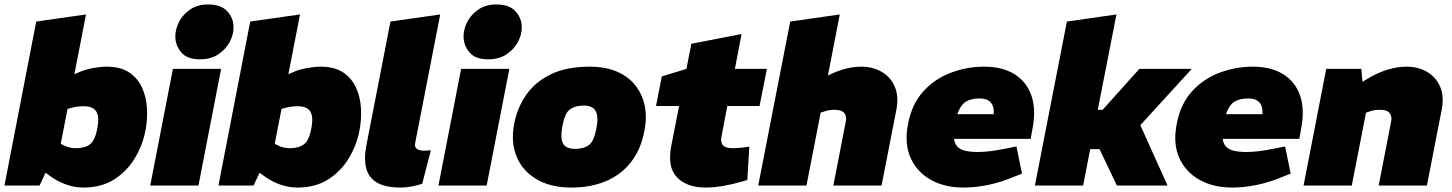

<svg xmlns="http://www.w3.org/2000/svg" viewBox="-26 -835 6532 864"><path d="M348 9Q310 9 272 -4.5Q234 -18 202 -41L162 -70L243 -190L261 -181Q274 -174 288.5 -171Q303 -168 315 -168Q355 -168 378.5 -185.5Q402 -203 412 -258Q419 -295 414 -316.5Q409 -338 393 -347.5Q377 -357 351 -357Q337 -357 324.5 -355.5Q312 -354 301 -351L278 -345L237 -136L199 -100L152 0H-6L137 -738L361 -770L294 -425L244 -472L325 -508Q355 -522 391 -528.5Q427 -535 454 -535Q517 -535 556 -508.5Q595 -482 614 -439Q633 -396 635.5 -345Q638 -294 628 -245Q616 -182 581 -123.5Q546 -65 488.5 -28Q431 9 348 9Z M650 0 752 -525H969L867 0ZM874 -568Q816 -568 789.5 -599.5Q763 -631 763 -671Q763 -705 780.5 -738Q798 -771 831 -793Q864 -815 910 -815Q969 -815 997 -784Q1025 -753 1025 -712Q1025 -678 1007 -645Q989 -612 955.5 -590Q922 -568 874 -568Z M1311 9Q1273 9 1235 -4.5Q1197 -18 1165 -41L1125 -70L1206 -190L1224 -181Q1237 -174 1251.5 -171Q1266 -168 1278 -168Q1318 -168 1341.5 -185.5Q1365 -203 1375 -258Q1382 -295 1377 -316.5Q1372 -338 1356 -347.5Q1340 -357 1314 -357Q1300 -357 1287.5 -355.5Q1275 -354 1264 -351L1241 -345L1200 -136L1162 -100L1115 0H957L1100 -738L1324 -770L1257 -425L1207 -472L1288 -508Q1318 -522 1354 -528.5Q1390 -535 1417 -535Q1480 -535 1519 -508.5Q1558 -482 1577 -439Q1596 -396 1598.5 -345Q1601 -294 1591 -245Q1579 -182 1544 -123.5Q1509 -65 1451.5 -28Q1394 9 1311 9Z M1874 -8Q1853 -1 1827 4Q1801 9 1777 9Q1710 9 1672 -12.5Q1634 -34 1622.5 -76Q1611 -118 1622 -177L1731 -738L1955 -770L1842 -190Q1839 -174 1849.5 -165.5Q1860 -157 1883 -157Q1890 -157 1897.5 -157.5Q1905 -158 1913 -159Z M1947 0 2049 -525H2266L2164 0ZM2171 -568Q2113 -568 2086.5 -599.5Q2060 -631 2060 -671Q2060 -705 2077.5 -738Q2095 -771 2128 -793Q2161 -815 2207 -815Q2266 -815 2294 -784Q2322 -753 2322 -712Q2322 -678 2304 -645Q2286 -612 2252.5 -590Q2219 -568 2171 -568Z M2545 9Q2451 9 2387.5 -29Q2324 -67 2298 -132Q2272 -197 2288 -279Q2302 -351 2342.5 -409Q2383 -467 2453.5 -501Q2524 -535 2628 -535Q2698 -535 2749.5 -513Q2801 -491 2832.5 -451.5Q2864 -412 2875 -360Q2886 -308 2874 -247Q2859 -165 2815 -107.5Q2771 -50 2702.5 -20.5Q2634 9 2545 9ZM2561 -165Q2599 -165 2622.5 -181Q2646 -197 2657 -254Q2665 -293 2661 -316Q2657 -339 2642 -349.5Q2627 -360 2601 -360Q2563 -360 2539.5 -343.5Q2516 -327 2505 -269Q2498 -231 2501.5 -208Q2505 -185 2520.5 -175Q2536 -165 2561 -165Z M3149 9Q3065 9 3020.5 -37Q2976 -83 2995 -180L3030 -358H2926L2952 -491L3063 -525L3085 -638L3311 -682L3281 -525H3425L3392 -358H3247L3220 -217Q3216 -197 3226.5 -182.5Q3237 -168 3274 -168Q3284 -168 3295 -169Q3306 -170 3317 -171L3346 -175L3337 -25L3313 -18Q3268 -5 3226.5 2Q3185 9 3149 9Z M3386 0 3530 -738 3753 -770 3686 -425 3610 -442 3673 -480Q3719 -508 3764 -521.5Q3809 -535 3849 -535Q3902 -535 3942 -511.5Q3982 -488 4000.5 -445Q4019 -402 4008 -343L3941 0H3724L3780 -288Q3785 -311 3773.5 -326Q3762 -341 3729 -341Q3718 -341 3708 -339.5Q3698 -338 3688 -335L3667 -328L3603 0Z M4309 9Q4225 9 4162.5 -26Q4100 -61 4071.5 -125Q4043 -189 4060 -276Q4077 -367 4129 -424Q4181 -481 4253.5 -508Q4326 -535 4402 -535Q4485 -535 4539.5 -501Q4594 -467 4615.5 -404.5Q4637 -342 4620 -255L4612 -210H4267Q4270 -188 4282.5 -175Q4295 -162 4318 -156.5Q4341 -151 4374 -151Q4399 -151 4428.5 -154.5Q4458 -158 4492 -165L4548 -176L4573 -54L4536 -39Q4476 -14 4419 -2.5Q4362 9 4309 9ZM4282 -321H4446Q4448 -358 4431.5 -375Q4415 -392 4383 -392Q4343 -392 4319.5 -377Q4296 -362 4282 -321Z M4631 0 4775 -738 4998 -770 4914 -341H4936L5101 -525H5337L5007 -164H4880L4848 0ZM5000 0 4917 -174 5071 -348 5228 0Z M5518 9Q5434 9 5371.5 -26Q5309 -61 5280.5 -125Q5252 -189 5269 -276Q5286 -367 5338 -424Q5390 -481 5462.5 -508Q5535 -535 5611 -535Q5694 -535 5748.5 -501Q5803 -467 5824.5 -404.5Q5846 -342 5829 -255L5821 -210H5476Q5479 -188 5491.5 -175Q5504 -162 5527 -156.5Q5550 -151 5583 -151Q5608 -151 5637.5 -154.5Q5667 -158 5701 -165L5757 -176L5782 -54L5745 -39Q5685 -14 5628 -2.5Q5571 9 5518 9ZM5491 -321H5655Q5657 -358 5640.5 -375Q5624 -392 5592 -392Q5552 -392 5528.5 -377Q5505 -362 5491 -321Z M5840 0 5942 -525H6100L6109 -425L6064 -442L6127 -480Q6173 -508 6218 -521.5Q6263 -535 6303 -535Q6356 -535 6396 -511.5Q6436 -488 6454.5 -445Q6473 -402 6462 -343L6395 0H6178L6234 -288Q6239 -311 6227.5 -326Q6216 -341 6183 -341Q6172 -341 6162 -339.5Q6152 -338 6142 -335L6121 -328L6057 0Z"/></svg>

Font: REM Black
Style: Italic
Weight: 900
Italic angle: -11°
Designer: Octavio Pardo
Foundry: Ashler Design
Version: Version 1.005;gftools[0.9.28]